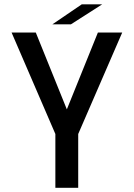

<svg xmlns="http://www.w3.org/2000/svg" viewBox="-20 -892 636 912"><path d="M560.5 -737.5 351.5 -255.5V0H243V-255.5L35 -737.5H150L297.5 -372.5L445 -737.5ZM229 -776.5 368.5 -871.5H465.5L317 -776.5Z"/></svg>

Font: Epilogue Medium
Style: Regular
Weight: 500
Designer: Tyler Finck
Foundry: Etcetera Type Co
Version: Version 2.111; ttfautohint (v1.8.3)